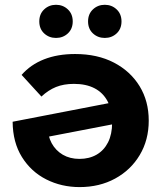

<svg xmlns="http://www.w3.org/2000/svg" viewBox="-20 -770 671 798"><path d="M310.8 7.6Q235.4 7.6 172.2 -24.4Q109 -56.4 71.1 -117.4Q33.1 -178.4 32.5 -264L466.9 -348L468.8 -257.3L124.2 -191L178.1 -245.1Q178.1 -205.8 194.6 -175.1Q211.2 -144.5 240.9 -127Q270.7 -109.6 310.4 -109.6Q350.8 -109.6 381.5 -127.2Q412.1 -144.9 429.1 -178.5Q446 -212.2 446 -259.6Q446 -313.6 427 -349.4Q407.9 -385.1 372.8 -403.2Q337.6 -421.4 287.4 -421.4Q244.9 -421.4 212.7 -408.4Q180.5 -395.3 152.2 -368.7L69.8 -458.7Q107.2 -501.5 163.3 -523.5Q219.4 -545.5 291.9 -545.5Q385.1 -545.5 453.7 -509.7Q522.2 -473.9 560.2 -411.8Q598.2 -349.6 598.2 -268.8Q598.2 -188.2 560.8 -125.7Q523.5 -63.2 458.5 -27.8Q393.5 7.6 310.8 7.6ZM415.5 -612.3Q386.6 -612.3 366.3 -631.1Q346 -650 346 -681Q346 -711.9 366.3 -731Q386.6 -750.1 415.5 -750.1Q444.5 -750.1 464.7 -731Q485 -711.9 485 -681Q485 -650 464.7 -631.1Q444.5 -612.3 415.5 -612.3ZM212.8 -612.3Q183.9 -612.3 163.6 -631.1Q143.3 -650 143.3 -681Q143.3 -711.9 163.6 -731Q183.9 -750.1 212.8 -750.1Q241.8 -750.1 262 -731Q282.3 -711.9 282.3 -681Q282.3 -650 262 -631.1Q241.8 -612.3 212.8 -612.3Z"/></svg>

Font: Montserrat Alternates Thin
Style: Regular
Weight: 100
Designer: Julieta Ulanovsky
Foundry: Julieta Ulanovsky
Version: Version 9.000